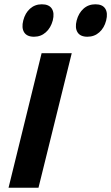

<svg xmlns="http://www.w3.org/2000/svg" viewBox="-20 -879 521 899"><path d="M315.9 -629.9 160.2 0H20L174.8 -629.9ZM227.1 -783.2Q217.8 -748.5 194.6 -727.8Q171.4 -707 139.2 -707Q106 -707 93 -727.8Q80.1 -748.5 88.9 -783.2Q97.7 -817.9 120.6 -838.4Q143.6 -858.9 175.8 -858.9Q209.5 -858.9 222.7 -838.4Q235.8 -817.9 227.1 -783.2ZM389.2 -707Q356 -707 343 -727.8Q330.1 -748.5 338.9 -783.2Q348.1 -817.9 371.1 -838.4Q394 -858.9 426.8 -858.9Q460 -858.9 472.9 -838.4Q485.8 -817.9 477.1 -783.2Q468.3 -748.5 445.1 -727.8Q421.9 -707 389.2 -707Z"/></svg>

Font: Sinkin Sans 600 SemiBold Italic
Style: Regular
Weight: 600
Italic angle: -112°
Designer: Keith Bates
Foundry: K-Type
Version: Sinkin Sans (version 1.0)  by Keith Bates   •   © 2014   www